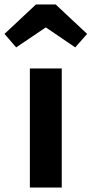

<svg xmlns="http://www.w3.org/2000/svg" viewBox="-63 -835 408 855"><path d="M212 0H70V-530H212ZM-43 -684 97 -815H185L325 -684L272 -624L141 -713L9 -624Z"/></svg>

Font: FiraSans
Style: Regular
Weight: 600
Designer: Carrois Corporate & Edenspiekermann AG
Foundry: Carrois Corporate GbR & Edenspiekermann AG
Version: Version 3.106;PS 003.106;hotconv 1.0.70;makeotf.lib2.5.58329